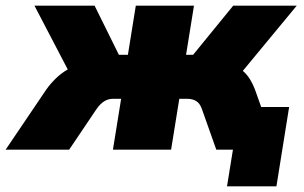

<svg xmlns="http://www.w3.org/2000/svg" viewBox="-80 -530 1075 680"><path d="M-60 0 84 -213Q98 -233 117.5 -252Q137 -271 160 -284L42 -510H255L341 -336H373L401 -510H607L579 -336H604L746 -510H971L780 -279Q795 -266 805.5 -249Q816 -232 823 -213L845 -151H944L899 130H724L745 0H686L635 -144Q628 -164 615 -172Q602 -180 584 -180H555L526 0H320L349 -180H319Q287 -180 262 -144L165 0Z"/></svg>

Font: Winston Black
Style: Italic
Weight: 900
Italic angle: -9°
Designer: Original fonts by Vernon Adams / Changes by Cristiano Sobral
Foundry: VOriginal fonts by Vernon Adams / Changes by Cristiano Sobral
Version: Version 2.503;July 17, 2020;FontCreator 13.0.0.2655 64-bit